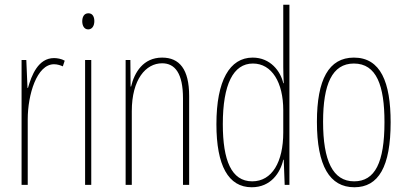

<svg xmlns="http://www.w3.org/2000/svg" viewBox="-20 -780 1714 810"><path d="M208 -535C141 -535 113 -462 98 -409H96L91 -527H71V0H97V-277C97 -380 135 -509 208 -509C222 -509 237 -504 245 -500L253 -524C239 -532 221 -535 208 -535Z M353 -724C333 -724 327 -706 327 -690C327 -672 335 -656 352 -656C368 -656 378 -670 378 -691C378 -707 372 -724 353 -724ZM365 -527H339V0H365Z M664 -537C584 -537 547 -474 533 -415H531L530 -527H510V0H536V-311C536 -445 595 -513 664 -513C718 -513 752 -471 752 -365V0H778V-375C778 -488 737 -537 664 -537Z M1042 10C1123 10 1163 -52 1175 -106H1177L1181 0H1201V-760H1175V-497C1175 -475 1176 -454 1177 -429H1175C1164 -479 1121 -537 1046 -537C949 -537 893 -440 893 -256C893 -82 943 10 1042 10ZM1044 -15C956 -15 920 -104 920 -256C920 -424 964 -512 1047 -512C1127 -512 1175 -432 1175 -315V-221C1175 -97 1128 -15 1044 -15Z M1628 -264C1628 -433 1586 -537 1473 -537C1367 -537 1317 -444 1317 -266C1317 -80 1371 10 1475 10C1577 10 1628 -77 1628 -264ZM1343 -266C1343 -424 1381 -512 1473 -512C1569 -512 1602 -418 1602 -265C1602 -94 1562 -15 1474 -15C1384 -15 1343 -102 1343 -266Z"/></svg>

Font: Noto Sans Malayalam ExtraCondensed Thin
Style: Regular
Weight: 100
Width: 2
Designer: Jelle Bosma - Monotype Design Team
Foundry: Monotype Imaging Inc.
Version: Version 2.104